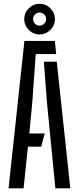

<svg xmlns="http://www.w3.org/2000/svg" viewBox="-20 -1022 428 1042"><path d="M26.5 0 112.5 -800H277.5L285 -728.5H174L155.5 -468L139 -297.5H222.5L203.5 -226H131.5L108 0ZM280.5 0 234.5 -469.5 218 -687.5H288L361.5 0ZM194.5 -835Q161 -835 136.2 -859.5Q111.5 -884 111.5 -918.5Q111.5 -952 136 -976.8Q160.5 -1001.5 194.5 -1001.5Q229 -1001.5 253.5 -976.8Q278 -952 278 -918.5Q278 -884 253 -859.5Q228 -835 194.5 -835ZM194.5 -883Q209 -883 219.8 -893.5Q230.5 -904 230.5 -918.5Q230.5 -933 219.8 -943.5Q209 -954 194.5 -954Q180.5 -954 170 -943.5Q159.5 -933 159.5 -918.5Q159.5 -904 169.8 -893.5Q180 -883 194.5 -883Z"/></svg>

Font: Big Shoulders Stencil Text
Style: Regular
Weight: 400
Designer: Patric King
Foundry: XO Type Co
Version: Version 1.000